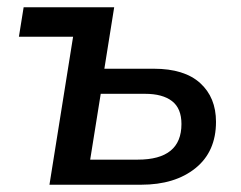

<svg xmlns="http://www.w3.org/2000/svg" viewBox="-20 -508 663 528"><path d="M116 0 181 -407H32L45 -488H294L267 -319H403Q487 -319 530.5 -279.5Q574 -240 574 -173Q574 -91 517.5 -45.5Q461 0 368 0ZM228 -69H359Q479 -69 479 -167Q479 -210 453 -230Q427 -250 379 -250H257Z"/></svg>

Font: Nunito Sans SemiBold
Style: Italic
Weight: 600
Italic angle: -9°
Designer: Vernon Adams
Foundry: Vernon Adams
Version: Version 3.006; ttfautohint (v1.8.3)